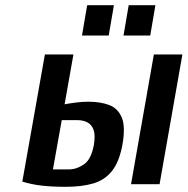

<svg xmlns="http://www.w3.org/2000/svg" viewBox="-20 -710 723 740"><path d="M233 10Q181 10 141.5 5.5Q102 1 66 -10L153 -500H263L229 -308Q250 -312 274 -315Q298 -318 321 -318Q368 -318 401.5 -305Q435 -292 449.5 -256.5Q464 -221 452 -153Q440 -87 412 -51.5Q384 -16 339.5 -3Q295 10 233 10ZM184 -57H244Q275 -57 303.5 -76.5Q332 -96 342 -153Q348 -190 340.5 -210Q333 -230 316.5 -238.5Q300 -247 278 -247H218ZM485 0 573 -500H683L595 0ZM456 -573 476 -690H579L559 -573ZM296 -573 316 -690H419L399 -573Z"/></svg>

Font: Cuprum SemiBold
Style: Italic
Weight: 600
Italic angle: -10°
Version: Version 3.000